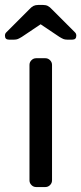

<svg xmlns="http://www.w3.org/2000/svg" viewBox="-44 -755 328 775"><path d="M0 0ZM139 0H102Q91 0 83 -8Q75 -16 75 -27V-493Q75 -504 83 -512Q91 -520 102 -520H139Q150 -520 158 -512Q166 -504 166 -493V-27Q166 -16 158 -8Q150 0 139 0ZM167 -716 259 -624Q264 -619 264 -611Q264 -595 248 -595H227Q218 -595 212 -597.5Q206 -600 196 -606L120 -657L44 -606Q34 -600 28 -597.5Q22 -595 13 -595H-8Q-24 -595 -24 -611Q-24 -619 -19 -624L73 -716Q83 -727 91 -731Q99 -735 110 -735H130Q141 -735 149 -731Q157 -727 167 -716Z"/></svg>

Font: Hezaedrus
Style: Regular
Weight: 400
Designer: Hubert & Fischer
Foundry: Hubert & Fischer
Version: Version 1.10;September 3, 2019;FontCreator 11.5.0.2425 64-bi